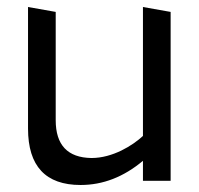

<svg xmlns="http://www.w3.org/2000/svg" viewBox="-20 -516 567 548"><path d="M210 12C274 12 333 -11 388 -57V0H467V-482L388 -496V-128C359 -101 302 -65 241 -65C173 -66 139 -102 139 -173V-482L60 -496V-149C60 -42 110 12 210 12Z"/></svg>

Font: All Genders v4 Light
Style: Regular
Weight: 300
Designer: Rassam Alawdi
Foundry: Rassam Art
Version: Version 3.100;FEAKit 1.0